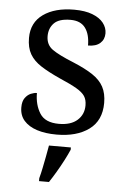

<svg xmlns="http://www.w3.org/2000/svg" viewBox="-54 -585 559 846"><g transform="rotate(5 225.5 -162.0)"><path d="M210 10Q160 10 123 -2Q86 -14 65.5 -37.5Q45 -61 45 -96Q45 -123 56 -138Q67 -153 81.5 -159Q96 -165 108 -165Q108 -113 131.5 -75.5Q155 -38 216 -38Q269 -38 297.5 -63.5Q326 -89 326 -129Q326 -154 315.5 -170Q305 -186 278.5 -201.5Q252 -217 203 -238Q152 -261 118.5 -282.5Q85 -304 68.5 -332.5Q52 -361 52 -404Q52 -472 103.5 -508.5Q155 -545 240 -545Q288 -545 320.5 -532.5Q353 -520 369.5 -499Q386 -478 386 -453Q386 -426 367.5 -409.5Q349 -393 314 -393Q314 -443 293 -471Q272 -499 228 -499Q177 -499 155 -476.5Q133 -454 133 -419Q133 -381 161.5 -360.5Q190 -340 257 -313Q310 -291 343 -269Q376 -247 391.5 -218Q407 -189 407 -147Q407 -69 353 -29.5Q299 10 210 10ZM151 208Q157 186 162 161Q167 136 172 110.5Q177 85 181 61H278V71Q269 92 255 119Q241 146 225 173Q209 200 195 221H151Z"/></g></svg>

Font: Noto Serif Khmer
Style: Regular
Weight: 400
Designer: Danh Hong and the Monotype Design Team
Foundry: Monotype Imaging Inc.
Version: Version 2.003